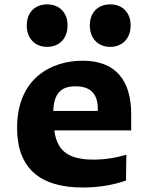

<svg xmlns="http://www.w3.org/2000/svg" viewBox="-20 -822 660 854"><path d="M249 -418C260.5 -428 279 -438 316 -438C379 -438 415 -409 415 -337V-328.5H217C218.5 -381 234 -405 249 -418ZM56 -253.5C56 -72.5 158.5 12 349 12C427 12 492 -2 540.5 -19L542 -134C503.5 -122 451 -112 395 -112C272 -112 233 -161 221.5 -242H563.5V-315C563.5 -463.5 495 -552 347.5 -552C208.5 -552 56 -474 56 -253.5ZM99 -709C99 -651 135.5 -613.5 189.5 -613.5C244 -613.5 280.5 -651 280.5 -709C280.5 -766.5 244 -802.5 189.5 -802.5C135.5 -802.5 99 -766.5 99 -709ZM379.5 -709C379.5 -651 416 -613.5 470 -613.5C524.5 -613.5 561 -651 561 -709C561 -766.5 524.5 -802.5 470 -802.5C416 -802.5 379.5 -766.5 379.5 -709Z"/></svg>

Font: Monaspace Argon ExtraBold
Style: Bold
Weight: 800
Designer: Riley Cran & the Lettermatic Team
Foundry: Lettermatic
Version: Version 1.000 (Monaspace Argon)